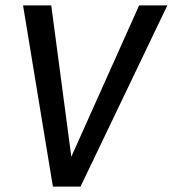

<svg xmlns="http://www.w3.org/2000/svg" viewBox="-20 -688 637 708"><path d="M169 -668 243 -110 493 -668H597L277 0H175L65 -668Z"/></svg>

Font: Rambla
Style: Italic
Weight: 400
Italic angle: -12°
Designer: Martin Sommaruga
Foundry: Martin Sommaruga
Version: Version 1.001